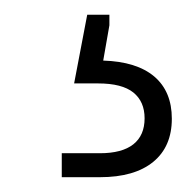

<svg xmlns="http://www.w3.org/2000/svg" viewBox="-20 -34 260 258"><path d="M63 204.1V171.9H114.3Q144 171.9 159.2 159.9Q174.3 147.9 174.3 125Q174.3 102.5 159.2 90.3Q144 78.1 111.8 78.1H79.6L97.2 -14.2H127V0L118.7 47.4Q163.6 48.8 187.3 68.8Q210.9 88.9 210.9 125.5Q210.9 163.1 185.8 183.6Q160.6 204.1 114.3 204.1Z"/></svg>

Font: Inter 16pt ExtraLight
Style: Regular
Weight: 250
Version: Version 4.001;git-66647c0bb